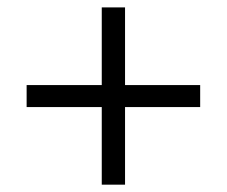

<svg xmlns="http://www.w3.org/2000/svg" viewBox="-20 -608 611 517"><path d="M270 -379 254 -363V-588H316.7V-363L300.7 -379H519V-319.7H300.7L316.7 -335.7V-110.7H254V-335.7L270 -319.7H51.7V-379Z"/></svg>

Font: Bitter Thin
Style: Regular
Weight: 100
Designer: Sol Matas, and Bitter project Authors
Foundry: Sol Matas
Version: Version 2.002